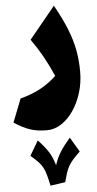

<svg xmlns="http://www.w3.org/2000/svg" viewBox="-68 -487 584 1155"><g transform="rotate(-5 224.5 90.5)"><path d="M278.8 615.7 189 628.9Q180.2 587.9 172.9 561.8Q165.5 535.6 155.5 517.1Q145.5 498.5 128.7 481Q111.8 463.4 84 439.5L136.2 351.1Q174.3 391.1 196.8 425.8Q219.2 460.4 232.9 509.3Q248 463.4 270.3 428.7Q292.5 394 329.6 351.1L381.8 439.5Q355 464.8 338.4 483.9Q321.8 502.9 311.5 521.2Q301.3 539.6 294.2 561.8Q287.1 584 278.8 615.7ZM426.3 -39.1Q426.3 27.3 407.7 87.6Q389.2 147.9 357.2 194.6Q325.2 241.2 283.9 268.1Q242.7 294.9 196.8 294.9Q140.6 294.9 96.9 280.8Q53.2 266.6 0 231.4L55.2 90.8Q122.6 73.2 174.8 45.4Q227.1 17.6 274.4 -26.4Q246.1 -91.8 215.1 -147Q184.1 -202.1 146 -255.9L303.2 -447.8Q348.6 -367.2 375.5 -300.5Q402.3 -233.9 414.3 -171.1Q426.3 -108.4 426.3 -39.1Z"/></g></svg>

Font: Pinar-DS3-FD Black
Style: Regular
Weight: 900
Designer: Amin Abedi
Version: Version 3.000